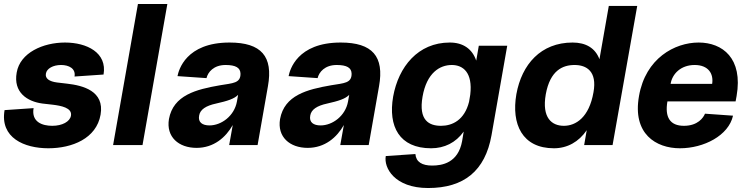

<svg xmlns="http://www.w3.org/2000/svg" viewBox="-24 -730 3785 966"><path d="M219 16C339 16 461 -33 482 -153C503 -273 392 -300 314 -309L263 -315C224 -320 202 -335 207 -360C211 -385 243 -403 283 -403C323 -403 358 -385 351 -345L497 -355C516 -465 413 -516 303 -516C193 -516 77 -465 60 -365C42 -265 113 -219 190 -209L243 -203C282 -198 340 -188 333 -148C328 -118 289 -97 239 -97C189 -97 133 -116 145 -186L-1 -176C-25 -36 99 16 219 16Z M545 0H693L818 -710H670Z M965 14C1052 14 1112 -39 1147 -101L1129 0H1272L1324 -296C1351 -446 1291 -516 1131 -516C911 -516 875 -377 869 -347L1015 -337C1022 -367 1051 -403 1111 -403C1162 -403 1185 -389 1186 -360C1187 -311 1148 -312 1083 -301C962 -280 848 -251 826 -131C811 -41 875 14 965 14ZM978 -149C983 -179 1012 -198 1063 -209C1121 -222 1155 -233 1174 -253L1168 -219C1155 -147 1090 -99 1030 -99C995 -99 971 -114 978 -149Z M1524 14C1611 14 1671 -39 1706 -101L1688 0H1831L1883 -296C1910 -446 1850 -516 1690 -516C1470 -516 1434 -377 1428 -347L1574 -337C1581 -367 1610 -403 1670 -403C1721 -403 1744 -389 1745 -360C1746 -311 1707 -312 1642 -301C1521 -280 1407 -251 1385 -131C1370 -41 1434 14 1524 14ZM1537 -149C1542 -179 1571 -198 1622 -209C1680 -222 1714 -233 1733 -253L1727 -219C1714 -147 1649 -99 1589 -99C1554 -99 1530 -114 1537 -149Z M2130 216C2310 216 2417 130 2449 -50L2528 -500H2385L2372 -425C2352 -484 2306 -516 2239 -516C2079 -516 1981 -394 1954 -244C1928 -94 1985 16 2145 16C2212 16 2269 -12 2309 -68L2301 -20C2281 90 2200 103 2150 103C2100 103 2069 85 2066 45L1917 55C1906 113 1960 216 2130 216ZM2102 -244C2123 -364 2189 -403 2249 -403C2306 -403 2355 -365 2342 -254L2336 -218C2313 -126 2252 -97 2195 -97C2135 -97 2081 -124 2102 -244Z M2763 16C2830 16 2888 -16 2928 -75L2915 0H3058L3182 -700H3039L2992 -432C2971 -488 2924 -516 2857 -516C2697 -516 2601 -406 2574 -256C2548 -106 2603 16 2763 16ZM2722 -256C2744 -376 2807 -403 2867 -403C2927 -403 2981 -371 2962 -266C2940 -139 2873 -97 2813 -97C2753 -97 2701 -136 2722 -256Z M3397 16C3517 16 3642 -48 3664 -148L3523 -158C3515 -138 3487 -97 3417 -97C3347 -97 3320 -140 3334 -220H3677L3682 -247C3715 -437 3611 -516 3491 -516C3371 -516 3224 -437 3191 -247C3157 -56 3277 16 3397 16ZM3350 -308C3358 -358 3401 -403 3471 -403C3541 -403 3567 -358 3559 -308Z"/></svg>

Font: Uncut Sans
Style: Bold Italic
Weight: 700
Italic angle: -10°
Designer: Kasper Nordkvist
Foundry: Uncut Type
Version: Version 1.111;FEAKit 1.0